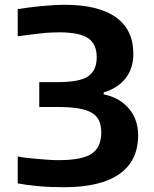

<svg xmlns="http://www.w3.org/2000/svg" viewBox="-20 -770 645 802"><path d="M248 12Q222 12 194 11Q166 10 139.5 7.5Q113 5 91 2Q69 -1 54 -4V-116H58Q71 -113 92.5 -110.5Q114 -108 137.5 -106Q161 -104 184 -102.5Q207 -101 224 -101Q323 -101 363 -128Q403 -155 403 -216Q403 -245 394 -265.5Q385 -286 364 -298.5Q343 -311 308.5 -317Q274 -323 224 -323H144V-427H223Q313 -427 348.5 -451.5Q384 -476 384 -531Q384 -586 348 -610.5Q312 -635 226 -635Q211 -635 191.5 -634Q172 -633 150 -630.5Q128 -628 104 -625Q80 -622 58 -619H54V-732Q73 -735 99 -738.5Q125 -742 152 -744.5Q179 -747 204.5 -748.5Q230 -750 249 -750Q391 -750 464 -698Q537 -646 537 -545Q537 -485 505 -443.5Q473 -402 413 -384V-376Q480 -362 518.5 -316.5Q557 -271 557 -205Q557 -98 478.5 -43Q400 12 248 12Z"/></svg>

Font: Encode Sans Wide
Style: SemiBold
Weight: 600
Designer: Pablo Impallari, Andres Torresi
Foundry: Pablo Impallari, Andres Torresi
Version: Version 1.000; ttfautohint (v1.00) -l 8 -r 50 -G 200 -x 14 -